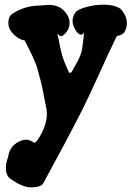

<svg xmlns="http://www.w3.org/2000/svg" viewBox="-20 -556 572 818"><path d="M326.2 -408.2Q313.5 -408.2 301.3 -428.7Q289.1 -449.2 289.1 -465.8Q289.1 -488.3 303.7 -505.9Q313.5 -516.6 349.1 -526.4Q384.8 -536.1 421.9 -536.1Q462.9 -536.1 487.3 -522.5Q497.1 -517.6 508.8 -498Q520.5 -478.5 520.5 -456.1Q520.5 -439.5 511.7 -421.9Q508.8 -416 503.4 -412.1Q498 -408.2 493.7 -406.7Q489.3 -405.3 483.9 -403.8Q478.5 -402.3 477.5 -402.3Q442.4 -330.1 399.9 -235.4Q357.4 -140.6 313 -53.7Q268.6 33.2 165 223.6Q155.3 242.2 112.3 242.2Q75.2 242.2 23.4 205.1Q4.9 191.4 4.9 158.2Q4.9 138.7 14.6 113.3Q20.5 66.4 61.5 46.9Q77.1 39.1 90.8 39.1Q103.5 39.1 115.2 45.9L127 52.7Q138.7 48.8 159.2 7.8Q179.7 -33.2 179.7 -71.3Q179.7 -88.9 172.9 -117.2Q166 -153.3 160.6 -179.7Q155.3 -206.1 148.4 -229.5Q141.6 -252.9 139.2 -264.2Q136.7 -275.4 127.4 -295.9Q118.2 -316.4 116.2 -321.3Q114.3 -326.2 101.6 -351.1Q88.9 -376 85 -383.8Q61.5 -386.7 38.6 -409.2Q15.6 -431.6 15.6 -458Q15.6 -489.3 37.1 -500Q83 -529.3 140.6 -532.2Q145.5 -532.2 148.4 -532.2Q183.6 -535.2 187.5 -535.2Q231.4 -535.2 255.9 -506.8Q276.4 -484.4 276.4 -457Q276.4 -436.5 262.7 -418.9Q248 -401.4 240.2 -401.4Q235.4 -401.4 223.6 -413.1Q226.6 -404.3 229.5 -388.7Q233.4 -367.2 237.3 -350.6Q241.2 -334 243.7 -324.2Q246.1 -314.5 251 -301.8Q255.9 -289.1 256.8 -286.1Q257.8 -283.2 265.1 -267.1Q272.5 -251 274.4 -246.1Q286.1 -246.1 286.1 -251Q291 -260.7 300.8 -277.3Q310.5 -293.9 314 -300.8Q317.4 -307.6 322.8 -321.8Q328.1 -335.9 330.6 -352.5Q333 -369.1 335.9 -393.6L337.9 -418Q333 -408.2 326.2 -408.2Z"/></svg>

Font: Essays1743
Style: Bold
Weight: 700
Designer: Based on the typeface in a 1743 English translation of the essays of Montaigne.  PostScript/TrueType font designed by Jo
Version: Version 002.100